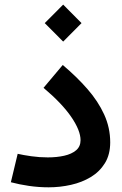

<svg xmlns="http://www.w3.org/2000/svg" viewBox="-20 -800 520 820"><path d="M450.7 -192.1Q450.7 -254.5 424.9 -311Q399.2 -367.4 353.5 -419.7Q307.9 -472 248 -522.5L165.9 -424.9Q244.9 -358.4 284.4 -300.5Q324 -242.7 324 -201.3Q324 -174.2 305 -158.1Q286 -142.1 254.2 -134.9Q222.3 -127.8 184.2 -127.8Q148.6 -127.8 114 -132.7Q79.5 -137.6 55.5 -143.1L26.4 -21.7Q62.4 -12.1 104 -6Q145.6 0 187.9 0Q236.5 0 283.3 -10.6Q330.1 -21.1 367.9 -43.9Q405.6 -66.7 428.2 -103.4Q450.7 -140.1 450.7 -192.1ZM171.1 -701.3 249.8 -622.4 328.2 -701.3 249.8 -780.3Z"/></svg>

Font: Estedad-VF-FD Black
Style: Regular
Weight: 900
Designer: Amin Abedi
Version: Version 4.000